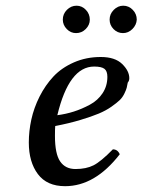

<svg xmlns="http://www.w3.org/2000/svg" viewBox="-20 -637 495 667"><path d="M353 -370.1Q353 -390.1 342.8 -397.9Q332.5 -405.8 307.1 -405.8Q219.7 -405.8 179.2 -236.8Q209 -240.7 236.6 -249.5Q264.2 -258.3 292 -273.2Q319.8 -288.1 336.4 -313.2Q353 -338.4 353 -370.1ZM171.9 -199.2Q170.9 -191.4 170.9 -165Q170.9 -102.5 189 -76.2Q207 -49.8 242.2 -49.8Q279.3 -49.8 304.9 -62.7Q330.6 -75.7 372.1 -118.2Q388.7 -118.2 396 -101.1Q310.1 9.8 206.1 9.8Q143.1 9.8 111.6 -32.2Q80.1 -74.2 80.1 -142.1Q80.1 -181.6 88.9 -221.9Q97.7 -262.2 117.4 -301.5Q137.2 -340.8 165.5 -371.1Q193.8 -401.4 236.6 -420.2Q279.3 -439 330.1 -439Q379.4 -439 404.3 -414.8Q429.2 -390.6 429.2 -365.2Q429.2 -356.4 423.8 -350.1Q421.9 -339.4 420.2 -332.3Q418.5 -325.2 412.1 -312Q405.8 -298.8 396 -289.3Q386.2 -279.8 367.2 -266.4Q348.1 -252.9 323 -242.4Q297.9 -231.9 259 -220.2Q220.2 -208.5 171.9 -199.2ZM198.2 -568.8Q198.2 -588.4 212.4 -602.8Q226.6 -617.2 246.1 -617.2Q264.6 -617.2 278.3 -602.8Q292 -588.4 292 -568.8Q292 -550.3 277.8 -536.1Q263.7 -522 244.1 -522Q225.6 -522 211.9 -536.1Q198.2 -550.3 198.2 -568.8ZM360.8 -568.8Q360.8 -588.4 375.2 -602.8Q389.6 -617.2 408.2 -617.2Q427.2 -617.2 441.2 -602.8Q455.1 -588.4 455.1 -568.8Q454.1 -550.3 439.9 -536.1Q425.8 -522 407.2 -522Q388.2 -522 374.5 -535.9Q360.8 -549.8 360.8 -568.8Z"/></svg>

Font: Common Serif News
Style: Italic
Weight: 450
Italic angle: -12°
Designer: Philipp H. Poll, Khaled Hosny
Foundry: Stefan Peev, Context Ltd.
Version: Version 1.026